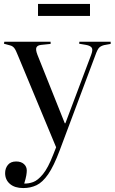

<svg xmlns="http://www.w3.org/2000/svg" viewBox="-20 -725 582 975"><path d="M98 230Q55 230 30.5 209Q6 188 6 154Q6 130 20 112.5Q34 95 62 95Q87 95 101.5 108Q116 121 116 141Q116 151 113.5 166Q111 181 103 207Q125 208 148.5 199.5Q172 191 198 159.5Q224 128 250 61L265 23L72 -441Q60 -472 52 -481.5Q44 -491 33 -494L0 -503L2 -513H237V-502L189 -497Q170 -495 165 -484Q160 -473 170 -447L309 -99H312L442 -444Q453 -472 446 -482.5Q439 -493 417 -497L382 -503L383 -513H542V-502L509 -496Q493 -492 484 -483.5Q475 -475 464 -444L283 39Q253 119 224.5 160Q196 201 165.5 215.5Q135 230 98 230ZM173 -644V-705H437V-644Z"/></svg>

Font: Literata 72pt
Style: Regular
Weight: 400
Designer: Latin by Veronika Burian and Jose Scaglione. Greek by Irene Vlachou. Cyrillic by Vera Evstafieva.
Foundry: TypeTogether
Version: Version 3.002